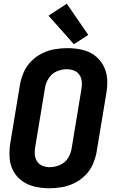

<svg xmlns="http://www.w3.org/2000/svg" viewBox="-20 -1001 616 1029"><path d="M245 8Q278 8 312.5 2Q347 -4 379.5 -20Q412 -36 438 -62.5Q464 -89 478 -121.5Q492 -154 498 -188L550 -502Q557 -542 554 -580.5Q551 -619 533 -651.5Q515 -684 485 -705.5Q455 -727 417.5 -735Q380 -743 340 -743Q307 -743 272.5 -737Q238 -731 205.5 -715Q173 -699 147 -672.5Q121 -646 107 -613.5Q93 -581 87 -547L35 -233Q29 -194 31.5 -155Q34 -116 52 -83.5Q70 -51 100 -30Q130 -9 168 -0.5Q206 8 245 8ZM247 -105Q226 -105 207.5 -112.5Q189 -120 178.5 -136.5Q168 -153 166.5 -173.5Q165 -194 169 -215L221 -529Q225 -556 241 -581.5Q257 -607 284 -618.5Q311 -630 338 -630H339Q359 -630 377.5 -622.5Q396 -615 406.5 -598.5Q417 -582 418.5 -561.5Q420 -541 416 -521L364 -206Q360 -179 344.5 -154Q329 -129 301.5 -117Q274 -105 247 -105ZM376 -764 453 -814 338 -981 240 -917Z"/></svg>

Font: Iosevka Sparkle XBdObl
Style: Regular
Weight: 800
Italic angle: -9°
Designer: Belleve Invis
Foundry: Belleve Invis
Version: Version 4.5.0; ttfautohint (v1.8.3)